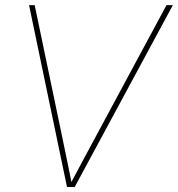

<svg xmlns="http://www.w3.org/2000/svg" viewBox="-20 -748 711 768"><path d="M248 0 96.2 -727.5H118.7L236.3 -164.1Q244.6 -125 252.4 -85.9Q260.3 -46.9 268.1 -7.8H259.3Q279.8 -46.9 300.8 -85.9Q321.8 -125 342.8 -164.1L646 -727.5H671.4L278.8 0Z"/></svg>

Font: Inter 24pt Thin
Style: Italic
Weight: 250
Italic angle: -9.3988°
Version: Version 4.001;git-66647c0bb